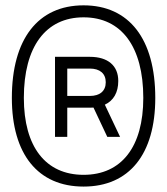

<svg xmlns="http://www.w3.org/2000/svg" viewBox="-20 -706 626 719"><path d="M293 -7.3C463.9 -7.3 561.5 -128.4 561.5 -339.4C561.5 -559.6 463.9 -686 293 -686C122.1 -686 24.4 -559.6 24.4 -339.4C24.4 -128.4 122.1 -7.3 293 -7.3ZM293 -51.3C150.9 -51.3 69.3 -156.2 69.3 -339.4C69.3 -530.8 150.9 -641.1 293 -641.1C435.1 -641.1 516.6 -530.8 516.6 -339.4C516.6 -156.2 435.1 -51.3 293 -51.3ZM186 -193.4H231.9V-302.7H316.4C321.3 -302.7 325.7 -302.7 330.1 -303.2L381.8 -193.4H429.7L372.6 -314C405.3 -329.1 422.9 -359.9 422.9 -402.8C422.9 -460 384.3 -493.2 316.4 -493.2H186ZM231.9 -346.7V-449.2H316.4C354 -449.2 376 -430.7 376 -397.9C376 -365.2 354 -346.7 316.4 -346.7Z"/></svg>

Font: Cascadia Code PL ExtraLight
Style: Regular
Weight: 200
Monospace: yes
Designer: Aaron Bell
Foundry: Saja Typeworks
Version: Version 2404.023